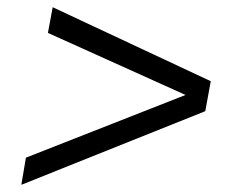

<svg xmlns="http://www.w3.org/2000/svg" viewBox="-20 -518 660 532"><path d="M39.1 -5.9 51.8 -81.1 494.1 -254.9 112.8 -426.8 126 -498 564 -293 548.8 -210Z"/></svg>

Font: Archivo Light
Style: Italic
Weight: 300
Italic angle: -10°
Designer: Hector Gatti
Foundry: Omnibus-Type
Version: Version 2.001